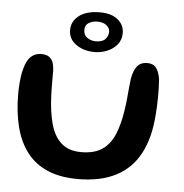

<svg xmlns="http://www.w3.org/2000/svg" viewBox="-50 -691 738 772"><g transform="rotate(5 319.0 -305.0)"><path d="M291.5 32.5Q219.5 32.5 168.5 10.2Q117.5 -12 85.5 -54Q53.5 -96 38.5 -155.2Q23.5 -214.5 23.5 -288.5Q23.5 -306.5 24.8 -324.8Q26 -343 28.5 -360Q31 -377 35 -390.5Q44 -425 61 -440.2Q78 -455.5 102 -455.5Q124.5 -455.5 136 -446Q147.5 -436.5 151.2 -422.2Q155 -408 155.5 -394Q155.5 -384 155.5 -371Q155.5 -358 155.5 -344Q155.5 -330 155.8 -316.8Q156 -303.5 156.5 -292.5Q159 -228.5 172 -179.8Q185 -131 214.8 -103.8Q244.5 -76.5 296 -76.5Q348.5 -76.5 380.5 -98.2Q412.5 -120 429.8 -161.2Q447 -202.5 455.5 -260.5Q458 -275.5 459.8 -291.2Q461.5 -307 462.8 -323Q464 -339 465.8 -355.2Q467.5 -371.5 469.5 -388Q475 -420.5 489 -438.5Q503 -456.5 530.5 -456.5Q554.5 -456.5 566.2 -440.8Q578 -425 582.5 -396.5Q584 -378 584.5 -359.8Q585 -341.5 584.8 -323Q584.5 -304.5 583.8 -286.5Q583 -268.5 581.5 -250.5Q575 -158.5 541.5 -95.2Q508 -32 445.8 0.2Q383.5 32.5 291.5 32.5ZM315.5 -482Q270.5 -482 239.8 -503.8Q209 -525.5 209 -561.5Q209 -597.5 239 -620.2Q269 -643 322.5 -643Q369.5 -643 395.2 -621.8Q421 -600.5 421 -567.5Q421 -540 405.2 -521Q389.5 -502 365 -492Q340.5 -482 315.5 -482ZM316 -525.5Q342.5 -525.5 354.2 -538.5Q366 -551.5 366 -568.5Q366 -582.5 352.8 -593.8Q339.5 -605 314.5 -605Q296.5 -605 281.2 -596Q266 -587 266 -567.5Q266 -546 281.5 -535.8Q297 -525.5 316 -525.5Z"/></g></svg>

Font: Gluten
Style: Regular
Weight: 400
Designer: Tyler Finck
Foundry: Etcetera Type Company
Version: Version 1.300